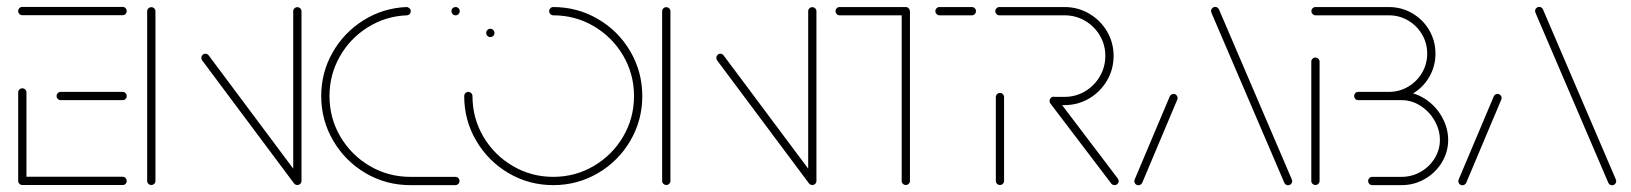

<svg xmlns="http://www.w3.org/2000/svg" viewBox="-20 -539 4749 559"><path d="M33 -13V-270Q33 -275.2 36.5 -278.5Q40 -281.9 44.8 -281.9Q50 -281.9 53.5 -278.3Q57 -274.8 57 -270V-13ZM348.9 -12.2Q348.9 -7 345.4 -3.5Q341.9 0 337 -0.4H44.8Q40 -0.4 36.5 -3.9Q33 -7.4 33 -12.2Q33 -17.4 36.5 -20.9Q40 -24.4 44.8 -24.4H337Q341.9 -24.4 345.4 -20.9Q348.9 -17.4 348.9 -12.2ZM144.8 -259.3Q144.8 -264.4 148.3 -268Q151.9 -271.5 156.7 -271.5H337Q341.9 -271.5 345.4 -268Q348.9 -264.4 348.9 -259.3Q348.9 -254.4 345.6 -250.9Q342.2 -247.4 337 -247.4H156.7Q151.9 -247.4 148.3 -250.9Q144.8 -254.4 144.8 -259.3ZM33 -506.7Q33 -511.9 36.5 -515.4Q40 -518.9 44.8 -518.9H337Q341.9 -518.9 345.4 -515.4Q348.9 -511.9 348.9 -506.7Q348.9 -501.9 345.6 -498.3Q342.2 -494.8 337 -494.8H44.8Q40 -494.8 36.5 -498.3Q33 -501.9 33 -506.7Z M420.7 -0.4Q415.6 -0.4 412 -3.9Q408.5 -7.4 408.5 -12.2V-506.3Q408.5 -511.1 412 -514.6Q415.6 -518.1 420.7 -518.1Q425.6 -518.1 429.1 -514.6Q432.6 -511.1 432.6 -506.3V-12.2Q432.6 -7.4 429.1 -3.9Q425.6 -0.4 420.7 -0.4ZM566.3 -370.4Q566.3 -375.6 569.8 -379.1Q573.3 -382.6 578.1 -382.6Q584.1 -382.6 587.8 -377.4L855.2 -19.3L835.9 -5.2L568.5 -363.3Q566.3 -366.3 566.3 -370.4ZM845.9 -0.4Q840.7 -0.4 837.2 -3.9Q833.7 -7.4 833.7 -12.2V-506.3Q833.7 -511.1 837.2 -514.6Q840.7 -518.1 845.9 -518.1Q850.7 -518.1 854.3 -514.6Q857.8 -511.1 857.8 -506.3V-12.2Q857.8 -7.4 854.3 -3.9Q850.7 -0.4 845.9 -0.4Z M915.2 -259.3Q915.2 -327.8 948.3 -386.1Q981.5 -444.4 1038.3 -480Q1095.2 -515.6 1163.3 -518.5Q1168.1 -518.5 1172 -515Q1175.9 -511.5 1175.9 -506.3Q1175.9 -501.5 1172.6 -498Q1169.3 -494.4 1164.4 -494.4Q1102.6 -491.9 1050.9 -459.6Q999.3 -427.4 969.3 -374.4Q939.3 -321.5 939.3 -259.3Q939.3 -195.2 970.9 -141.3Q1002.6 -87.4 1056.7 -55.7Q1110.7 -24.1 1174.4 -24.1H1305.6Q1310.7 -24.1 1314.3 -20.7Q1317.8 -17.4 1317.8 -12.2Q1317.8 -7 1314.3 -3.5Q1310.7 0 1305.6 0H1174.4Q1104.1 0 1044.6 -34.8Q985.2 -69.6 950.2 -129.3Q915.2 -188.9 915.2 -259.3ZM1294.4 -506.7Q1294.4 -511.9 1298 -515.2Q1301.5 -518.5 1306.3 -518.5Q1311.5 -518.5 1315 -515Q1318.5 -511.5 1318.5 -506.7Q1318.5 -501.5 1315 -498Q1311.5 -494.4 1306.3 -494.4Q1301.1 -494.4 1297.8 -498Q1294.4 -501.5 1294.4 -506.7Z M1395.6 -443Q1395.6 -448.1 1399.1 -451.7Q1402.6 -455.2 1407.4 -455.2Q1412.6 -455.2 1416.1 -451.7Q1419.6 -448.1 1419.6 -443Q1419.6 -437.8 1416.1 -434.4Q1412.6 -431.1 1407.4 -431.1Q1402.6 -431.1 1399.1 -434.6Q1395.6 -438.1 1395.6 -443ZM1578.9 -506.7Q1578.9 -511.5 1582.4 -515Q1585.9 -518.5 1590.7 -518.5Q1661.1 -518.5 1720.7 -483.7Q1780.4 -448.9 1815.2 -389.3Q1850 -329.6 1850 -259.3Q1850 -188.9 1815.2 -129.3Q1780.4 -69.6 1720.7 -34.8Q1661.1 0 1590.7 0Q1520.4 0 1460.9 -34.8Q1401.5 -69.6 1366.5 -129.3Q1331.5 -188.9 1331.5 -259.3Q1331.5 -264.4 1335.2 -268Q1338.9 -271.5 1343.7 -271.5Q1348.5 -271.5 1352 -267.8Q1355.6 -264.1 1355.6 -259.3Q1355.6 -195.2 1387.2 -141.3Q1418.9 -87.4 1473 -55.7Q1527 -24.1 1590.7 -24.1Q1654.8 -24.1 1708.7 -55.7Q1762.6 -87.4 1794.3 -141.3Q1825.9 -195.2 1825.9 -259.3Q1825.9 -323.3 1794.3 -377.2Q1762.6 -431.1 1708.7 -462.8Q1654.8 -494.4 1590.7 -494.4Q1585.9 -494.4 1582.4 -498Q1578.9 -501.5 1578.9 -506.7Z M1920 -0.4Q1914.8 -0.4 1911.3 -3.9Q1907.8 -7.4 1907.8 -12.2V-506.3Q1907.8 -511.1 1911.3 -514.6Q1914.8 -518.1 1920 -518.1Q1924.8 -518.1 1928.3 -514.6Q1931.9 -511.1 1931.9 -506.3V-12.2Q1931.9 -7.4 1928.3 -3.9Q1924.8 -0.4 1920 -0.4ZM2065.6 -370.4Q2065.6 -375.6 2069.1 -379.1Q2072.6 -382.6 2077.4 -382.6Q2083.3 -382.6 2087 -377.4L2354.4 -19.3L2335.2 -5.2L2067.8 -363.3Q2065.6 -366.3 2065.6 -370.4ZM2345.2 -0.4Q2340 -0.4 2336.5 -3.9Q2333 -7.4 2333 -12.2V-506.3Q2333 -511.1 2336.5 -514.6Q2340 -518.1 2345.2 -518.1Q2350 -518.1 2353.5 -514.6Q2357 -511.1 2357 -506.3V-12.2Q2357 -7.4 2353.5 -3.9Q2350 -0.4 2345.2 -0.4Z M2629.3 -507V-12.2Q2629.3 -7.4 2625.7 -3.9Q2622.2 -0.4 2617 -0.4Q2612.2 -0.4 2608.7 -3.9Q2605.2 -7.4 2605.2 -12.2V-507ZM2412.6 -506.7Q2412.6 -511.5 2416.1 -515Q2419.6 -518.5 2424.4 -518.5H2617Q2621.9 -518.5 2625.4 -515Q2628.9 -511.5 2628.9 -506.7Q2628.9 -501.5 2625.4 -498Q2621.9 -494.4 2617 -494.4H2424.4Q2419.6 -494.4 2416.1 -498Q2412.6 -501.5 2412.6 -506.7ZM2703.3 -506.7Q2703.3 -511.5 2706.9 -515Q2710.4 -518.5 2715.2 -518.5H2809.6Q2814.4 -518.5 2818 -515Q2821.5 -511.5 2821.5 -506.7Q2821.5 -501.5 2818 -498Q2814.4 -494.4 2809.6 -494.4H2715.2Q2710.4 -494.4 2706.9 -498Q2703.3 -501.5 2703.3 -506.7Z M2891.5 -0.4Q2886.3 -0.4 2882.8 -3.9Q2879.3 -7.4 2879.3 -12.2V-256.3Q2879.3 -261.5 2883 -265Q2886.7 -268.5 2891.5 -268.5Q2896.3 -268.5 2899.8 -264.8Q2903.3 -261.1 2903.3 -256.3V-12.2Q2903.3 -7.4 2899.8 -3.9Q2896.3 -0.4 2891.5 -0.4ZM3237 -11.9Q3237 -7 3233.5 -3.5Q3230 0 3224.8 0Q3219.3 0 3215.6 -4.4L3038.1 -237.8Q3035.9 -241.1 3035.9 -245.2Q3035.9 -250.4 3039.4 -253.9Q3043 -257.4 3047.8 -257.4Q3053.3 -257.4 3057.4 -252.6L3234.4 -19.3Q3237 -15.9 3237 -11.9ZM3035.9 -245.2Q3035.9 -250 3039.4 -253.5Q3043 -257 3047.8 -257H3079.6Q3111.9 -257 3139.1 -273.1Q3166.3 -289.3 3182.2 -316.7Q3198.1 -344.1 3198.1 -376.3Q3198.1 -408.5 3182.2 -435.6Q3166.3 -462.6 3139.1 -478.5Q3111.9 -494.4 3079.6 -494.4H2889.6Q2884.8 -494.4 2881.3 -498Q2877.8 -501.5 2877.8 -506.7Q2877.8 -511.5 2881.3 -515Q2884.8 -518.5 2889.6 -518.5H3079.6Q3118.1 -518.5 3150.9 -499.4Q3183.7 -480.4 3203 -447.6Q3222.2 -414.8 3222.2 -376.3Q3222.2 -337.4 3203 -304.4Q3183.7 -271.5 3150.9 -252.2Q3118.1 -233 3079.6 -233H3047.8Q3043 -233 3039.4 -236.5Q3035.9 -240 3035.9 -245.2Z M3294.4 0.4Q3289.6 0.4 3286.1 -3.1Q3282.6 -6.7 3282.6 -11.9Q3282.6 -14.4 3283.7 -16.7L3385.6 -258.1Q3387 -261.5 3390 -263.5Q3393 -265.6 3396.7 -265.6Q3401.5 -265.6 3405 -262Q3408.5 -258.5 3408.5 -253.3Q3408.5 -250.7 3407.4 -248.5L3305.6 -7Q3304.1 -3.7 3301.1 -1.7Q3298.1 0.4 3294.4 0.4ZM3742.2 -11.9Q3742.2 -7 3738.7 -3.3Q3735.2 0.4 3730 0.4Q3726.3 0.4 3723.5 -1.7Q3720.7 -3.7 3719.3 -6.7L3509.6 -495.9Q3505.9 -504.1 3505.9 -506.7Q3505.9 -511.9 3509.6 -515.4Q3513.3 -518.9 3518.1 -518.9Q3521.9 -518.9 3524.6 -516.9Q3527.4 -514.8 3528.9 -511.9L3738.5 -22.6Q3742.2 -14.4 3742.2 -11.9Z M3810 -0.4Q3804.8 -0.4 3801.3 -3.9Q3797.8 -7.4 3797.8 -12.2V-359.6Q3797.8 -364.4 3801.3 -368Q3804.8 -371.5 3810 -371.5Q3814.8 -371.5 3818.3 -368Q3821.9 -364.4 3821.9 -359.6V-12.2Q3821.9 -7.4 3818.3 -3.9Q3814.8 -0.4 3810 -0.4ZM3994.1 -271.5H4060.7Q4097.4 -271.5 4128.7 -251.3Q4160 -231.1 4178.1 -198.7Q4196.3 -166.3 4196.3 -131.5Q4196.3 -96.7 4178 -66.3Q4159.6 -35.9 4128.5 -18Q4097.4 0 4060.7 0H3975.2Q3970.4 0 3966.9 -3.5Q3963.3 -7 3963.3 -12.2Q3963.3 -17 3966.9 -20.6Q3970.4 -24.1 3975.2 -24.1H4060.7Q4090.7 -24.1 4116.5 -38.9Q4142.2 -53.7 4157.2 -78.5Q4172.2 -103.3 4172.2 -131.5Q4172.2 -160.4 4157 -187.2Q4141.9 -214.1 4116.1 -230.7Q4090.4 -247.4 4060.7 -247.4H3994.1ZM3922.6 -259.6Q3922.6 -264.4 3926.1 -268Q3929.6 -271.5 3934.4 -271.5H4023.7Q4054.1 -271.5 4079.6 -286.5Q4105.2 -301.5 4120.2 -327Q4135.2 -352.6 4135.2 -383Q4135.2 -413.3 4120.2 -438.9Q4105.2 -464.4 4079.6 -479.4Q4054.1 -494.4 4023.7 -494.4H3810Q3805.2 -494.4 3801.7 -498Q3798.1 -501.5 3798.1 -506.7Q3798.1 -511.5 3801.7 -515Q3805.2 -518.5 3810 -518.5H4023.7Q4060.4 -518.5 4091.7 -500.4Q4123 -482.2 4141.1 -451.1Q4159.3 -420 4159.3 -383Q4159.3 -345.9 4141.1 -314.8Q4123 -283.7 4091.7 -265.6Q4060.4 -247.4 4023.7 -247.4H3934.4Q3929.6 -247.4 3926.1 -250.9Q3922.6 -254.4 3922.6 -259.6Z M4237.8 0.4Q4233 0.4 4229.4 -3.1Q4225.9 -6.7 4225.9 -11.9Q4225.9 -14.4 4227 -16.7L4328.9 -258.1Q4330.4 -261.5 4333.3 -263.5Q4336.3 -265.6 4340 -265.6Q4344.8 -265.6 4348.3 -262Q4351.9 -258.5 4351.9 -253.3Q4351.9 -250.7 4350.7 -248.5L4248.9 -7Q4247.4 -3.7 4244.4 -1.7Q4241.5 0.4 4237.8 0.4ZM4685.6 -11.9Q4685.6 -7 4682 -3.3Q4678.5 0.4 4673.3 0.4Q4669.6 0.4 4666.9 -1.7Q4664.1 -3.7 4662.6 -6.7L4453 -495.9Q4449.3 -504.1 4449.3 -506.7Q4449.3 -511.9 4453 -515.4Q4456.7 -518.9 4461.5 -518.9Q4465.2 -518.9 4468 -516.9Q4470.7 -514.8 4472.2 -511.9L4681.9 -22.6Q4685.6 -14.4 4685.6 -11.9Z"/></svg>

Font: 26F Galaxy Sans Thin
Style: Regular
Weight: 100
Designer: C₂₉H₂₅N₃O₅
Version: Version 1.100